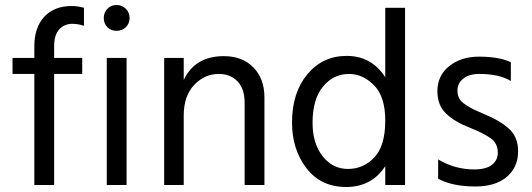

<svg xmlns="http://www.w3.org/2000/svg" viewBox="-20 -738 2121 766"><path d="M308 -443H196V0H117V-443H30V-507H117V-554Q117 -628 156.5 -671Q196 -714 266 -714Q290 -714 315 -707V-635Q291 -643 269 -643Q237 -643 216.5 -621Q196 -599 196 -553V-507H308Z M485 0H406V-507H485ZM482 -703Q497 -688 497 -666Q497 -644 482 -629.5Q467 -615 445 -615Q423 -615 408.5 -629.5Q394 -644 394 -666Q394 -688 408.5 -703Q423 -718 445 -718Q467 -718 482 -703Z M1035 0H956V-328Q956 -384 927.5 -413.5Q899 -443 853 -443Q796 -443 754.5 -399Q713 -355 713 -277V0H635V-507H713V-419Q758 -514 873 -514Q947 -514 991 -469Q1035 -424 1035 -349Z M1227 -248Q1227 -166 1267 -115Q1307 -64 1368 -64Q1430 -64 1473.5 -110Q1517 -156 1517 -257Q1517 -353 1472 -398Q1427 -443 1373 -443Q1310 -443 1268.5 -392.5Q1227 -342 1227 -248ZM1596 0H1517V-75Q1463 8 1361 8Q1260 8 1202.5 -67Q1145 -142 1145 -249Q1145 -368 1206 -441.5Q1267 -515 1363 -515Q1462 -515 1517 -430V-707H1596Z M2047 -135Q2047 -70 2001.5 -32Q1956 6 1877 6Q1785 6 1728 -25V-102Q1795 -62 1872 -62Q1918 -62 1942 -80Q1966 -98 1966 -129Q1966 -165 1939.5 -185Q1913 -205 1851 -230Q1794 -252 1759.5 -285Q1725 -318 1725 -374Q1725 -437 1772.5 -474.5Q1820 -512 1891 -512Q1970 -512 2018 -490V-415Q1972 -443 1892 -443Q1852 -443 1828.5 -424.5Q1805 -406 1805 -377Q1805 -359 1812 -345.5Q1819 -332 1839.5 -319Q1860 -306 1869.5 -301.5Q1879 -297 1911 -283Q1975 -257 2011 -224Q2047 -191 2047 -135Z"/></svg>

Font: Hind Siliguri
Style: Regular
Weight: 400
Designer: Jyotish Sonowal
Foundry: Indian Type Foundry
Version: Version 1.000;PS 1.0;hotconv 1.0.86;makeotf.lib2.5.63406; tt